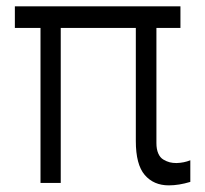

<svg xmlns="http://www.w3.org/2000/svg" viewBox="-20 -565 632 593"><path d="M537.3 -545.5V-478.7H463.1V-123.2Q463.1 -104 468.8 -91.1Q474.4 -78.1 484.7 -72.1Q495 -66.1 504.4 -63.7Q513.8 -61.4 525.2 -61.4Q548.3 -62.1 567.8 -70V-3.2Q532.3 7.5 501.4 7.5Q454.5 7.5 427 -24.7Q399.5 -56.8 399.5 -129.3V-478.7H167.6V0H105.1V-478.7H25.9V-545.5Z"/></svg>

Font: Inter Light BETA
Style: Regular
Weight: 300
Designer: Rasmus Andersson
Foundry: rsms
Version: Version 3.011;git-f93a4a705